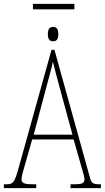

<svg xmlns="http://www.w3.org/2000/svg" viewBox="-22 -971 541 991"><path d="M148 -923H362V-951H148ZM252 -758C268 -758 279 -766 279 -794C279 -824 268 -832 252 -832C236 -832 225 -824 225 -794C225 -766 236 -758 252 -758ZM-2 0H165V-20H143C100 -20 89 -28 89 -46C89 -61 101 -101 109 -128L144 -251H358L398 -111C405 -86 414 -58 414 -48C414 -27 406 -20 362 -20H342V0H499V-20H492C458 -20 450 -25 442 -55L259 -714H244L74 -104C54 -32 47 -20 13 -20H-2ZM152 -276 214 -509C229 -567 245 -619 251 -653C259 -620 272 -570 293 -493L352 -276Z"/></svg>

Font: Noto Serif ExtraCondensed Thin
Style: Regular
Weight: 100
Width: 2
Designer: Monotype Design Team
Foundry: Monotype Imaging Inc.
Version: Version 2.013